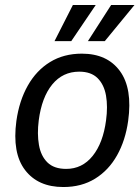

<svg xmlns="http://www.w3.org/2000/svg" viewBox="-20 -743 564 773"><path d="M235 10Q133 10 80.8 -58.5Q28.5 -127 46 -256.5Q57.5 -337.5 92 -398.5Q126.5 -459.5 181.5 -493.2Q236.5 -527 309.5 -527Q411.5 -527 462.8 -457Q514 -387 496 -256.5Q485 -177.5 451.2 -117.5Q417.5 -57.5 363 -23.8Q308.5 10 235 10ZM246.5 -63Q311 -63 353 -115.2Q395 -167.5 407 -258.5Q414.5 -314 406.8 -358.2Q399 -402.5 372.8 -428.5Q346.5 -454.5 299 -454.5Q232.5 -454.5 190.2 -402.8Q148 -351 136 -258.5Q129 -204 136.8 -159.5Q144.5 -115 171 -89Q197.5 -63 246.5 -63ZM273.5 -723 199.5 -577.5H267L365.5 -723ZM427.5 -723 334 -577.5H402L521.5 -723Z"/></svg>

Font: Public Sans
Style: Italic
Weight: 400
Italic angle: -8°
Designer: The Public Sans project authors (U.S. Web Design System). Libre Franklin designed by Pablo Impallari and Rodrigo Fuenzal
Version: Version 1.008; ttfautohint (v1.8.1) -l 8 -r 50 -G 200 -x 14 